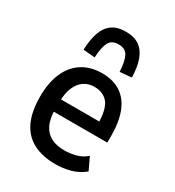

<svg xmlns="http://www.w3.org/2000/svg" viewBox="-182 -856 884 971"><g transform="rotate(30 259.5 -370.5)"><path d="M291 9Q216 9 162.5 -18.5Q109 -46 81.5 -103.5Q54 -161 54 -249Q54 -327 78 -385Q102 -443 150.5 -475.5Q199 -508 269 -508Q333 -508 377 -479Q421 -450 443 -394Q465 -338 465 -257V-217H134V-289H393L377 -269Q377 -359 349 -394Q321 -429 268 -429Q235 -429 209 -412Q183 -395 167.5 -359Q152 -323 152 -263V-236Q152 -177 169 -142Q186 -107 218 -90.5Q250 -74 296 -74Q327 -74 361 -82.5Q395 -91 422 -115L456 -43Q418 -13 376 -2Q334 9 291 9ZM194 -558 126 -564Q128 -623 142.5 -665Q157 -707 187.5 -728.5Q218 -750 267 -750Q316 -750 346.5 -728.5Q377 -707 392 -665Q407 -623 408 -564L340 -558Q337 -618 322 -647Q307 -676 267 -676Q227 -676 212 -647Q197 -618 194 -558Z"/></g></svg>

Font: Nunito Sans 7pt Condensed SemiBold
Style: Regular
Weight: 600
Width: 3
Designer: Vernon Adams
Foundry: Vernon Adams
Version: Version 3.101;gftools[0.9.27]